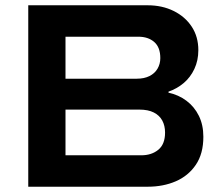

<svg xmlns="http://www.w3.org/2000/svg" viewBox="-20 -707 841 727"><path d="M87 0V-687H539Q594 -687 637.5 -665.5Q681 -644 706 -606Q731 -568 731 -517Q731 -478 716 -446Q701 -414 675.5 -392.5Q650 -371 618 -360V-356Q656 -348 686 -325.5Q716 -303 733 -268.5Q750 -234 750 -189Q750 -125 721.5 -83Q693 -41 645.5 -20.5Q598 0 539 0ZM228 -119H515Q554 -119 579.5 -140Q605 -161 605 -205Q605 -231 594.5 -250.5Q584 -270 562.5 -281Q541 -292 508 -292H228ZM228 -409H498Q526 -409 546 -419Q566 -429 576.5 -447Q587 -465 587 -487Q587 -528 564 -548Q541 -568 504 -568H228Z"/></svg>

Font: Archivo SemiBold SemiExpanded
Style: Regular
Weight: 600
Width: 6
Version: Version 2.001